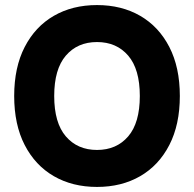

<svg xmlns="http://www.w3.org/2000/svg" viewBox="-20 -724 766 758"><path d="M363 14Q266 14 192.5 -28.5Q119 -71 77.5 -151.5Q36 -232 36 -345Q36 -458 77.5 -538.5Q119 -619 192.5 -661.5Q266 -704 363 -704Q460 -704 533.5 -661.5Q607 -619 648.5 -538.5Q690 -458 690 -345Q690 -232 648.5 -151.5Q607 -71 533.5 -28.5Q460 14 363 14ZM363 -132Q440 -132 486 -185.5Q532 -239 532 -345Q532 -451 486 -504.5Q440 -558 363 -558Q286 -558 240 -504.5Q194 -451 194 -345Q194 -239 240 -185.5Q286 -132 363 -132Z"/></svg>

Font: Radio Canada Big
Style: Bold
Weight: 700
Designer: Étienne Aubert Bonn
Foundry: Coppers and Brasses
Version: Version 1.001